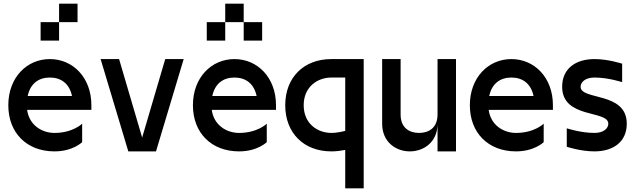

<svg xmlns="http://www.w3.org/2000/svg" viewBox="-20 -820 3440 1040"><path d="M200 -700V-600H300V-700ZM25 -250C25 -100 125 0 275 0C375 0 425 -50 425 -50V-150C425 -150 375 -100 275 -100C207 -100 138 -142 127 -225H475V-250C475 -400 375 -500 250 -500C125 -500 25 -400 25 -250ZM130 -300C144 -367 189 -400 250 -400C311 -400 356 -367 370 -300ZM300 -700H400V-800H300Z M825 0 975 -500H875L750 -75L625 -500H525L675 0Z M1300 -800H1200V-700H1300ZM1025 -250C1025 -100 1125 0 1275 0C1375 0 1425 -50 1425 -50V-150C1425 -150 1375 -100 1275 -100C1207 -100 1138 -142 1127 -225H1475V-250C1475 -400 1375 -500 1250 -500C1125 -500 1025 -400 1025 -250ZM1100 -600H1200V-700H1100ZM1130 -300C1144 -367 1189 -400 1250 -400C1311 -400 1356 -367 1370 -300ZM1300 -600H1400V-700H1300Z M1775 0C1804 0 1830 -4 1850 -8V200H1950V-500H1775C1625 -500 1525 -400 1525 -250C1525 -100 1625 0 1775 0ZM1625 -250C1625 -350 1700 -400 1775 -400H1850V-111C1826 -105 1798 -100 1775 -100C1700 -100 1625 -150 1625 -250Z M2200 0C2275 0 2350 -50 2350 -150V0H2450V-500H2350V-200C2350 -125 2300 -100 2250 -100C2200 -100 2150 -125 2150 -200V-500H2050V-150C2050 -50 2125 0 2200 0Z M2525 -250C2525 -100 2625 0 2775 0C2875 0 2925 -50 2925 -50V-150C2925 -150 2875 -100 2775 -100C2707 -100 2638 -142 2627 -225H2975V-250C2975 -400 2875 -500 2750 -500C2625 -500 2525 -400 2525 -250ZM2630 -300C2644 -367 2689 -400 2750 -400C2811 -400 2856 -367 2870 -300Z M3200 0C3300 0 3375 -50 3375 -150C3375 -325 3125 -275 3125 -350C3125 -375 3150 -400 3200 -400C3275 -400 3350 -375 3350 -375V-475C3350 -475 3275 -500 3200 -500C3100 -500 3025 -450 3025 -350C3025 -175 3275 -225 3275 -150C3275 -125 3250 -100 3200 -100C3125 -100 3050 -125 3050 -125V-25C3050 -25 3125 0 3200 0Z"/></svg>

Font: LS-VG5000
Style: Regular
Weight: 400
Designer: Justin Bihan, 2021
Foundry: Justin Bihan, 2021
Version: Version 1.000;Glyphs 3.1.2 (3151)